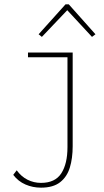

<svg xmlns="http://www.w3.org/2000/svg" viewBox="-20 -691 478 885"><path d="M169 174Q131 174 97.5 159.5Q64 145 41 115L57 94Q78 123 107 137.5Q136 152 169 152Q234 152 262.5 108Q291 64 291 -13V-427H109V-449H315V-17Q315 38 302 81Q289 124 257 149Q225 174 169 174ZM173 -521 158 -533 282 -671H297L420 -533L404 -521L290 -644Z"/></svg>

Font: Inconsolata SemiCondensed ExtraLight
Style: Regular
Weight: 200
Width: 4
Monospace: yes
Designer: Raph Levien, Cyreal, Brenton Simpson
Foundry: Raph Levien, Cyreal, Google
Version: Version 3.100; ttfautohint (v1.8.4.7-5d5b)